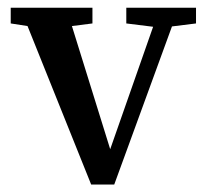

<svg xmlns="http://www.w3.org/2000/svg" viewBox="-20 -476 545 507"><path d="M220.7 11.2 52.7 -407.2 8.3 -414.1V-455.6H224.1V-414.1L169.9 -407.2L271 -82L384.3 -405.3L313.5 -414.1V-455.6H497.6V-414.1L434.1 -406.2L281.7 11.2Z"/></svg>

Font: Elstob 6pt Medium
Style: Regular
Weight: 500
Designer: Peter S. Baker
Version: Version 1.015